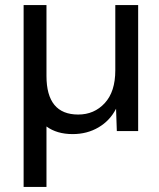

<svg xmlns="http://www.w3.org/2000/svg" viewBox="-20 -516 627 756"><path d="M73 220V-496H163V-217Q163 -65 288 -65Q351 -65 392.5 -110Q434 -155 434 -239V-496H524V0H440L437 -88Q413 -41 368 -14.5Q323 12 266 12Q204 12 163 -18V220Z"/></svg>

Font: HostGroteskRegular
Style: Regular
Weight: 400
Designer: Doukan Karapınar based on Poppins by Indian Type Foundry, Jonny Pinhorn
Foundry: Element Type
Version: Version 1.001; ttfautohint (v1.8.4.7-5d5b)